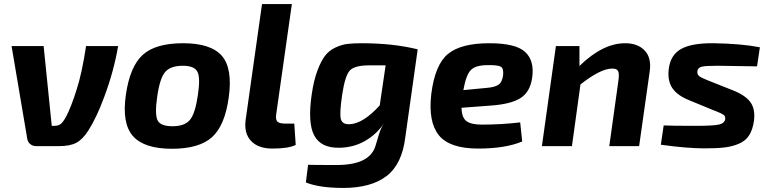

<svg xmlns="http://www.w3.org/2000/svg" viewBox="-20 -720 3791 946"><path d="M404 -493H562Q541 -369 493 -241Q457 -143 416 -78Q388 -34 357 -17Q326 0 271 0H158Q141 0 128.5 -10.5Q116 -21 114 -38L37 -493H195L235 -100H247Q267 -100 278.5 -108.5Q290 -117 305 -144Q331 -193 358 -280Q384 -360 404 -493Z M882 -507Q1019 -507 1073 -445Q1127 -383 1107 -240Q1088 -101 1024.5 -44Q961 13 827 13Q691 13 635.5 -49Q580 -111 600 -252Q620 -392 683 -449.5Q746 -507 882 -507ZM881 -396Q820 -396 793.5 -365Q767 -334 754 -240Q742 -154 757 -126Q772 -98 830 -98Q890 -98 916 -129.5Q942 -161 955 -252Q968 -338 952.5 -367Q937 -396 881 -396Z M1418 -700 1341 -158Q1337 -131 1346.5 -121Q1356 -111 1387 -111H1430L1437 -6Q1402 12 1322 12Q1253 12 1217.5 -25Q1182 -62 1190 -127L1271 -700Z M2038 -477 1977 -44Q1961 89 1884.5 147.5Q1808 206 1671 206Q1554 206 1487 179L1498 92Q1532 93 1639 93Q1799 93 1829 2Q1833 -9 1839.5 -32.5Q1846 -56 1853 -75.5Q1860 -95 1871 -111Q1834 -57 1777.5 -25Q1721 7 1652 8Q1562 10 1528.5 -52Q1495 -114 1516 -256Q1526 -324 1543.5 -371Q1561 -418 1581 -444.5Q1601 -471 1632 -485.5Q1663 -500 1691 -503.5Q1719 -507 1762 -507Q1916 -507 2038 -477ZM1880 -398H1800Q1727 -398 1703.5 -372.5Q1680 -347 1666 -254Q1652 -160 1659.5 -133Q1667 -106 1703 -108Q1770 -111 1851 -201Z M2543 -117 2553 -23Q2470 12 2336 12Q2195 12 2142 -54Q2089 -120 2105 -257Q2123 -401 2187 -454Q2251 -507 2391 -507Q2521 -507 2567.5 -464Q2614 -421 2602 -337Q2592 -267 2545 -237Q2498 -207 2400 -200L2254 -189Q2255 -140 2278.5 -123Q2302 -106 2353 -106Q2450 -106 2543 -117ZM2263 -276 2378 -287Q2418 -290 2436.5 -303Q2455 -316 2459 -351Q2462 -384 2446.5 -392Q2431 -400 2381 -399Q2323 -399 2299.5 -374.5Q2276 -350 2263 -276Z M2835 -493V-395Q2950 -507 3060 -507Q3123 -507 3157 -470.5Q3191 -434 3181 -367L3129 0H2982L3027 -323Q3032 -358 3025 -370.5Q3018 -383 2994 -382Q2938 -381 2840 -304L2798 0H2650L2719 -493Z M3495 -177 3376 -226Q3316 -250 3292 -287Q3268 -324 3275 -380Q3283 -448 3334.5 -478Q3386 -508 3496 -507Q3632 -505 3724 -487L3710 -393Q3518 -396 3515 -396Q3457 -396 3438 -391.5Q3419 -387 3416 -370Q3414 -353 3425.5 -344.5Q3437 -336 3470 -323L3591 -275Q3652 -251 3677 -217Q3702 -183 3695 -126Q3689 -82 3671.5 -54Q3654 -26 3621 -12Q3588 2 3550 6.5Q3512 11 3453 11Q3363 11 3236 -7L3250 -102Q3286 -100 3407 -100Q3493 -100 3521 -106Q3549 -112 3553 -132Q3555 -147 3545.5 -154Q3536 -161 3508 -172Q3500 -175 3495 -177Z"/></svg>

Font: Ezarion
Style: Bold Italic
Weight: 700
Italic angle: -8°
Designer: Natanael Gama
Version: Version 1.001;PS 001.001;hotconv 1.0.70;makeotf.lib2.5.58329